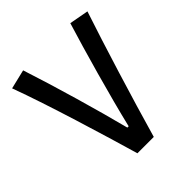

<svg xmlns="http://www.w3.org/2000/svg" viewBox="-191 -836 968 968"><g transform="rotate(-45 293.0 -351.5)"><path d="M236.8 0H353.5C414.1 -211.9 505.4 -507.3 564.5 -684.1L461.4 -703.1C415.5 -554.7 343.3 -301.3 301.8 -127.4H292.5C251.5 -288.1 182.1 -528.8 125 -703.1L21.5 -678.2C90.8 -491.2 185.1 -177.7 236.8 0Z"/></g></svg>

Font: Cascadia Code PL
Style: Regular
Weight: 400
Monospace: yes
Designer: Aaron Bell
Foundry: Saja Typeworks
Version: Version 2404.023